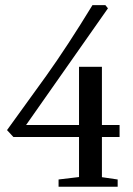

<svg xmlns="http://www.w3.org/2000/svg" viewBox="-20 -713 509 733"><path d="M31.2 -189.9 6.8 -216.3 156.7 -423.8Q237.3 -536.6 333 -693.4H382.3L392.1 -681.2L79.6 -235.8H281.7V-458H369.1V-235.8H436.5V-189.9H369.1V-36.6L429.2 -27.8V0H203.6V-27.8L281.7 -37.1V-189.9Z"/></svg>

Font: Elstob 18pt Medium
Style: Regular
Weight: 500
Designer: Peter S. Baker
Version: Version 1.015